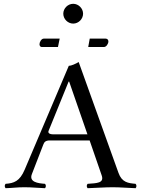

<svg xmlns="http://www.w3.org/2000/svg" viewBox="-20 -984 739 1009"><path d="M451.6 -781 443.6 -737H526.6C538.6 -737 549.6 -754 549.6 -766C549.6 -773 545.6 -781 535.6 -781ZM284.6 -737 293.6 -781H209.6C197.6 -781 187.6 -763 187.6 -752C187.6 -745 190.6 -737 199.6 -737ZM260.5 -278C238.5 -278 231.1 -286.1 235.3 -296.3L340.5 -555H343.5L439.5 -278ZM147.5 -69 207.5 -224C212.5 -237 218.5 -246 242.5 -246H451L514.5 -62C528.6 -21 488.1 -21.4 440.5 -18C434.5 -12 434.5 -1 440.5 5C477.5 4 532.5 0 571.5 0C612.5 0 655.5 4 692.5 5C698.5 -1 698.5 -12 692.5 -18C653.7 -21.5 620.5 -25 602.5 -76L393.5 -658C378.5 -649 354.5 -638 341.5 -638L109.5 -92C83.7 -31.3 53 -21 9.5 -18C3.5 -12 3.5 -1 9.5 5C46.5 4 69.5 0 108.5 0C149.5 0 179.5 4 216.5 5C222.5 -1 222.5 -12 216.5 -18C178.9 -20.6 131.3 -27.3 147.5 -69ZM312.6 -912C312.6 -884 336.6 -860 364.6 -860C392.6 -860 416.6 -884 416.6 -912C416.6 -940 392.6 -964 364.6 -964C336.6 -964 312.6 -940 312.6 -912Z"/></svg>

Font: Libertinus Serif Display
Style: Regular
Weight: 400
Designer: Philipp H. Poll
Foundry: Khaled Hosny
Version: Version 6.1